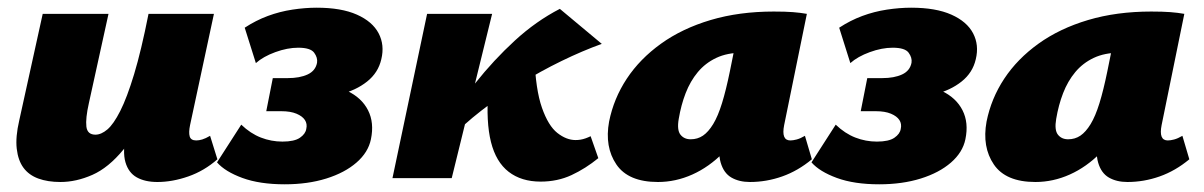

<svg xmlns="http://www.w3.org/2000/svg" viewBox="-20 -463 3130 499"><path d="M137 10Q104 10 79.5 1Q55 -8 41 -27Q27 -46 23.5 -76.5Q20 -107 30 -150L91 -427H262L211 -195Q202 -155 204.5 -134Q207 -113 228 -113Q243 -113 259 -126.5Q275 -140 292.5 -174.5Q310 -209 328.5 -270Q347 -331 366 -427H434Q408 -293 374 -207.5Q340 -122 301 -74.5Q262 -27 220 -8.5Q178 10 137 10ZM389 10Q357 10 335.5 -2Q314 -14 306 -41.5Q298 -69 308 -117L371 -427H536L474 -138Q470 -119 473 -108.5Q476 -98 490 -98Q497 -98 505.5 -100.5Q514 -103 526 -110L545 -49Q511 -19 469.5 -4.5Q428 10 389 10Z M720 16Q655 16 610 -0.5Q565 -17 544 -41L607 -139Q631 -116 658 -105.5Q685 -95 714 -95Q745 -95 759.5 -105Q774 -115 776 -128Q779 -141 772.5 -151Q766 -161 750.5 -167.5Q735 -174 711 -174H672L689 -260H728Q759 -260 779.5 -269.5Q800 -279 804 -300Q806 -313 796.5 -326Q787 -339 755 -339Q727 -339 695.5 -327.5Q664 -316 645 -299L616 -391Q645 -410 676 -421.5Q707 -433 740 -438Q773 -443 803 -443Q867 -443 907.5 -425Q948 -407 964 -376.5Q980 -346 971 -309Q963 -274 934 -251Q905 -228 864 -218Q823 -208 780 -208L787 -245Q844 -245 882 -227Q920 -209 936.5 -176.5Q953 -144 944 -101Q937 -67 906.5 -40.5Q876 -14 828 1Q780 16 720 16Z M1148 -101 1124 -123Q1167 -186 1215 -246.5Q1263 -307 1318 -357.5Q1373 -408 1435 -440L1544 -349Q1494 -331 1439.5 -304.5Q1385 -278 1331.5 -245Q1278 -212 1231 -175.5Q1184 -139 1148 -101ZM1000 0 1090 -427H1259L1154 0ZM1385 9Q1335 9 1302 -16.5Q1269 -42 1256 -94Q1243 -146 1249 -226L1369 -314Q1372 -230 1388.5 -183Q1405 -136 1428.5 -117.5Q1452 -99 1476 -99Q1482 -99 1488.5 -100Q1495 -101 1502 -103.5Q1509 -106 1515 -109L1535 -52Q1502 -25 1465.5 -8Q1429 9 1385 9Z M1690 10Q1613 10 1582 -35.5Q1551 -81 1563 -147Q1575 -207 1609 -258.5Q1643 -310 1698 -349.5Q1753 -389 1827 -411Q1901 -433 1991 -433Q2021 -433 2040.5 -431.5Q2060 -430 2077 -427L2018 -138Q2010 -98 2034 -98Q2041 -98 2050.5 -100.5Q2060 -103 2072 -110L2090 -49Q2054 -19 2013 -4.5Q1972 10 1929 10Q1901 10 1881 -1.5Q1861 -13 1853 -40.5Q1845 -68 1854 -117L1881 -249L1967 -277Q1952 -210 1924.5 -157Q1897 -104 1860 -66.5Q1823 -29 1779.5 -9.5Q1736 10 1690 10ZM1775 -101Q1793 -101 1807 -110.5Q1821 -120 1833.5 -140.5Q1846 -161 1856.5 -195Q1867 -229 1877 -278L1897 -377L1955 -320Q1943 -324 1932 -325Q1921 -326 1909 -326Q1870 -326 1841.5 -312.5Q1813 -299 1793.5 -275.5Q1774 -252 1762 -221Q1750 -190 1744 -154Q1739 -125 1748.5 -113Q1758 -101 1775 -101Z M2265 16Q2200 16 2155 -0.5Q2110 -17 2089 -41L2152 -139Q2176 -116 2203 -105.5Q2230 -95 2259 -95Q2290 -95 2304.5 -105Q2319 -115 2321 -128Q2324 -141 2317.5 -151Q2311 -161 2295.5 -167.5Q2280 -174 2256 -174H2217L2234 -260H2273Q2304 -260 2324.5 -269.5Q2345 -279 2349 -300Q2351 -313 2341.5 -326Q2332 -339 2300 -339Q2272 -339 2240.5 -327.5Q2209 -316 2190 -299L2161 -391Q2190 -410 2221 -421.5Q2252 -433 2285 -438Q2318 -443 2348 -443Q2412 -443 2452.5 -425Q2493 -407 2509 -376.5Q2525 -346 2516 -309Q2508 -274 2479 -251Q2450 -228 2409 -218Q2368 -208 2325 -208L2332 -245Q2389 -245 2427 -227Q2465 -209 2481.5 -176.5Q2498 -144 2489 -101Q2482 -67 2451.5 -40.5Q2421 -14 2373 1Q2325 16 2265 16Z M2671 10Q2594 10 2563 -35.5Q2532 -81 2544 -147Q2556 -207 2590 -258.5Q2624 -310 2679 -349.5Q2734 -389 2808 -411Q2882 -433 2972 -433Q3002 -433 3021.5 -431.5Q3041 -430 3058 -427L2999 -138Q2991 -98 3015 -98Q3022 -98 3031.5 -100.5Q3041 -103 3053 -110L3071 -49Q3035 -19 2994 -4.5Q2953 10 2910 10Q2882 10 2862 -1.5Q2842 -13 2834 -40.5Q2826 -68 2835 -117L2862 -249L2948 -277Q2933 -210 2905.5 -157Q2878 -104 2841 -66.5Q2804 -29 2760.5 -9.5Q2717 10 2671 10ZM2756 -101Q2774 -101 2788 -110.5Q2802 -120 2814.5 -140.5Q2827 -161 2837.5 -195Q2848 -229 2858 -278L2878 -377L2936 -320Q2924 -324 2913 -325Q2902 -326 2890 -326Q2851 -326 2822.5 -312.5Q2794 -299 2774.5 -275.5Q2755 -252 2743 -221Q2731 -190 2725 -154Q2720 -125 2729.5 -113Q2739 -101 2756 -101Z"/></svg>

Font: Ysabeau Infant Black
Style: Italic
Weight: 900
Italic angle: -12°
Designer: Christian Thalmann (Catharsis Fonts)
Version: Version 2.001;gftools[0.9.30]; featfreeze: ss01,ss02,lnum